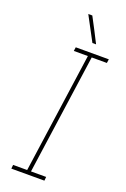

<svg xmlns="http://www.w3.org/2000/svg" viewBox="-167 -936 648 988"><g transform="rotate(20 157.0 -441.5)"><path d="M37 -21 35 0H216L218 -21H135L228 -679H311L314 -700H133L130 -679H207L114 -21ZM157 -883H135Q153 -850 170.5 -816.5Q188 -783 206 -750H226Q209 -783 192 -816.5Q175 -850 157 -883Z"/></g></svg>

Font: Josefin Slab Thin ExtraLight
Style: Italic
Weight: 250
Italic angle: -12°
Version: Version 2.000